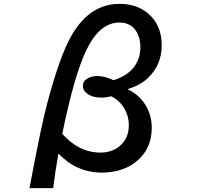

<svg xmlns="http://www.w3.org/2000/svg" viewBox="-20 -850 1040 989"><path d="M131.8 119.1 137.2 91.3Q192.9 -205.1 223.6 -319.3Q287.6 -559.6 346.7 -664.1Q440.9 -830.1 595.7 -830.1Q687.5 -830.1 746.6 -777.3Q813 -718.3 813 -616.2Q813 -513.2 739.3 -445.8Q699.7 -409.7 636.7 -390.6Q691.4 -364.3 721.7 -320.8Q761.7 -264.2 761.7 -191.4Q761.7 -80.1 678.7 -15.1Q608.9 39.1 503.4 39.1Q375.5 39.1 280.8 -59.1Q263.7 37.6 253.9 119.1ZM564.9 -437Q626 -456.1 660.2 -493.2Q703.1 -539.6 703.1 -606Q703.1 -648.4 687 -679.7Q659.2 -733.9 594.7 -733.9Q493.2 -733.9 424.8 -591.8Q362.3 -462.4 300.8 -160.6Q386.2 -64 498 -64Q553.2 -64 592.8 -94.7Q643.6 -134.8 643.6 -204.1Q643.6 -262.2 608.9 -308.6Q588.4 -335.4 553.7 -354Q524.9 -347.2 502 -347.2Q455.6 -347.2 427.7 -368.7Q406.7 -385.3 406.7 -407.2Q406.7 -431.2 429.7 -445.3Q450.7 -458.5 481.9 -458.5Q517.6 -458.5 564.9 -437Z"/></svg>

Font: FORM UDPGothic
Style: Bold
Weight: 700
Foundry: Pronama LLC
Version: Version 1.051